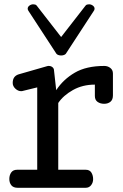

<svg xmlns="http://www.w3.org/2000/svg" viewBox="-20 -894 584 914"><path d="M24.4 0ZM271 -629.9Q264.2 -629.9 257.8 -632.1Q251.5 -634.3 248.5 -638.2L116.7 -840.3Q114.3 -843.3 113 -846.4Q111.8 -849.6 111.8 -852.5Q111.8 -861.3 120.1 -867.4Q128.4 -873.5 138.2 -873.5Q142.6 -873.5 147.2 -872.3Q151.9 -871.1 154.8 -867.2L271 -717.8L387.2 -867.2Q390.1 -871.1 394.8 -872.3Q399.4 -873.5 403.8 -873.5Q413.6 -873.5 421.9 -867.4Q430.2 -861.3 430.2 -852.5Q430.2 -849.6 429 -846.4Q427.7 -843.3 425.3 -840.3L293.5 -638.2Q290.5 -634.3 284.2 -632.1Q277.8 -629.9 271 -629.9ZM431.6 -491.2Q373 -491.2 327.1 -465.3Q281.2 -439.5 257.3 -403.8V-85.9H388.2Q406.7 -85.9 415 -72.5Q423.3 -59.1 423.3 -41Q423.3 -24.9 413.8 -12.5Q404.3 0 387.2 0H64.5Q43.9 0 34.2 -11.7Q24.4 -23.4 24.4 -42Q24.4 -60.1 33.4 -73Q42.5 -85.9 61.5 -85.9H157.2V-478L87.4 -460.9Q86.4 -460.4 84.7 -460.2Q83 -460 80.6 -460Q65.9 -460 53.2 -471.9Q40.5 -483.9 40.5 -499Q40.5 -515.6 47.6 -525.6Q54.7 -535.6 68.4 -540L204.6 -579.1Q206.5 -579.1 207 -579.6Q207.5 -580.1 209.5 -580.1H212.4Q222.7 -580.1 230 -574Q237.3 -567.9 237.3 -557.1L247.6 -464.8Q281.2 -516.1 336.2 -548.1Q391.1 -580.1 476.6 -580.1Q492.7 -580.1 505.1 -570.6Q517.6 -561 517.6 -543.9V-439.9Q517.6 -419.4 505.9 -409.7Q494.1 -399.9 475.6 -399.9Q457.5 -399.9 444.6 -408.9Q431.6 -418 431.6 -437Z"/></svg>

Font: Cutive
Style: Regular
Weight: 400
Designer: Vernon Adams
Version: Version 1.002